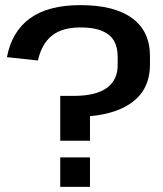

<svg xmlns="http://www.w3.org/2000/svg" viewBox="-20 -729 637 749"><path d="M565 -476Q565 -442 555 -411Q545 -380 523 -355Q501 -330 466 -311.5Q431 -293 382 -283Q333 -273 268 -273L331 -317V-180H215V-355H268Q353 -355 396 -385.5Q439 -416 439 -475V-508Q439 -545 424.5 -570Q410 -595 378 -608.5Q346 -622 294 -622Q222 -622 182 -589.5Q142 -557 128 -493L7 -506Q26 -606 97 -657.5Q168 -709 294 -709Q426 -709 495.5 -658Q565 -607 565 -511ZM331 -115V0H215V-115Z"/></svg>

Font: Pathway Extreme 28pt SemiBold
Style: Regular
Weight: 600
Designer: Eduardo Rodriguez Tunni
Foundry: Eduardo Rodriguez Tunni
Version: Version 1.001;gftools[0.9.26]